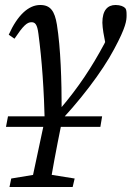

<svg xmlns="http://www.w3.org/2000/svg" viewBox="-20 -508 527 769"><path d="M4 0H382L389 -42H12L4 0ZM18 241H271L279 207L160 188H140L25 207L18 241ZM102 241H179C190 173 202 106 228 -22L242 -84L164 -50L102 241ZM160 2 167 7 196 4C298 -100 390 -222 437 -311C485 -400 487 -426 487 -447C487 -463 486 -469 482 -475C476 -482 462 -488 443 -488C411 -488 390 -467 390 -417C390 -407 392 -391 394 -378L407 -308L415 -369C409 -357 404 -345 398 -333C347 -238 295 -159 221 -72L216 -66L227 -65C227 -186 223 -315 208 -409C199 -464 182 -488 141 -488C94 -488 50 -447 15 -369L38 -353C73 -405 88 -419 106 -419C120 -419 129 -412 134 -372C148 -266 156 -155 160 2Z"/></svg>

Font: Source Serif 4 Variable
Style: Italic
Weight: 400
Italic angle: -12°
Designer: Frank Grießhammer
Foundry: Adobe Systems Incorporated
Version: Version 4.004;hotconv 1.0.116;makeotfexe 2.5.65601